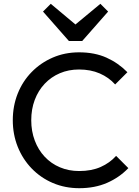

<svg xmlns="http://www.w3.org/2000/svg" viewBox="-20 -979 728 1009"><path d="M396.8 10Q321.8 10 257.9 -17.2Q194 -44.5 146.5 -93.6Q99 -142.8 73.1 -207.8Q47.2 -272.8 47.2 -347.2Q47.2 -422 73 -486.9Q98.8 -551.8 146.1 -600.2Q193.5 -648.8 257.1 -676.4Q320.8 -704 395.5 -704Q477.5 -704 539.8 -676Q602 -648 649.5 -599.5L585.2 -535.2Q552 -572.2 504.2 -593Q456.5 -613.8 395.5 -613.8Q340.5 -613.8 294.6 -594.2Q248.8 -574.8 214.9 -538.9Q181 -503 162.6 -454.1Q144.2 -405.2 144.2 -347.2Q144.2 -289.2 162.8 -240.2Q181.2 -191.2 215 -155.2Q248.8 -119.2 294.9 -99.8Q341 -80.2 396 -80.2Q461 -80.2 509 -101.5Q557 -122.8 590.2 -159.8L654.5 -95.5Q607.2 -46.2 542.8 -18.1Q478.2 10 396.8 10ZM507.5 -959 548.2 -918.2 412 -763.5H342.2L206 -918.2L246.8 -959L407 -824.8L346.5 -825.5Z"/></svg>

Font: Outfit Thin
Style: Regular
Weight: 100
Designer: Rodrigo Fuenzalida
Foundry: fragTYPE
Version: Version 1.100;gftools[0.9.27]